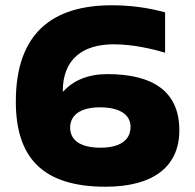

<svg xmlns="http://www.w3.org/2000/svg" viewBox="-20 -699 740 728"><path d="M404 -679C183 -679 40 -577 40 -314C40 -105 138 9 380 9C565 9 660 -70 660 -205C660 -353 559 -418 387 -418C314 -418 258 -394 221 -353H218C218 -475 294 -531 411 -531C480 -531 554 -515 606 -499V-652C539 -671 469 -679 404 -679ZM246 -215C246 -264 287 -292 359 -292C433 -292 475 -265 475 -218C475 -167 434 -139 361 -139C287 -139 246 -166 246 -215Z"/></svg>

Font: LT Wave Black
Style: Regular
Weight: 900
Designer: Daniel Lyons
Version: Version 2.5 (Glyphs App)